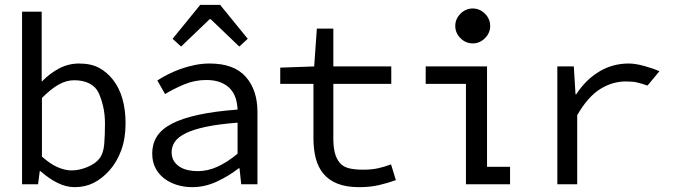

<svg xmlns="http://www.w3.org/2000/svg" viewBox="-20 -760 2790 792"><path d="M71 0V-712H152V-424H153Q186 -458 224.5 -478Q263 -498 306 -498Q355 -498 388 -480.5Q421 -463 446.5 -430.5Q472 -398 485 -352.5Q498 -307 498 -251Q498 -189 480 -140Q462 -91 431.5 -57Q401 -23 366 -5.5Q331 12 288 12Q253 12 217.5 -5.5Q182 -23 147 -54H144L137 0ZM153 -114Q188 -83 218.5 -70Q249 -57 275 -57Q307 -57 340.5 -71Q374 -85 390.5 -106.5Q407 -128 410 -166.5Q413 -205 413 -250Q413 -290 405 -323Q397 -356 385.5 -379.5Q374 -403 348 -416Q322 -429 286 -429Q254 -429 222.5 -411.5Q191 -394 153 -356Z M975 0H1042V-298Q1042 -389 993.5 -443.5Q945 -498 845 -498Q813 -498 782 -491.5Q751 -485 723.5 -475Q696 -465 671.5 -452.5Q647 -440 629 -428L661 -372Q695 -393 739 -411.5Q783 -430 831 -430Q866 -430 890.5 -420Q915 -410 930 -393.5Q945 -377 952 -355Q959 -333 960 -308Q866 -301 799 -286.5Q732 -272 689.5 -250Q647 -228 627.5 -197.5Q608 -167 608 -126Q608 -93 621 -67.5Q634 -42 656.5 -24.5Q679 -7 709 2.5Q739 12 773 12Q825 12 874.5 -11Q924 -34 965 -66H968ZM960 -126Q918 -91 877.5 -72.5Q837 -54 795 -54Q774 -54 754.5 -58.5Q735 -63 720.5 -72.5Q706 -82 697 -96.5Q688 -111 688 -132Q688 -156 701.5 -175.5Q715 -195 746.5 -210.5Q778 -226 830 -237Q882 -248 960 -254ZM692 -600 727 -568 845 -681H849L967 -568L1002 -600L888 -740H806Z M1355 -188Q1355 -155 1361 -130.5Q1367 -106 1381 -89Q1395 -72 1419 -66Q1443 -60 1478 -60Q1513 -60 1540 -66Q1567 -72 1593 -82L1613 -17Q1580 -5 1543.5 3.5Q1507 12 1461 12Q1408 12 1372 -2.5Q1336 -17 1314 -43.5Q1292 -70 1282.5 -107Q1273 -144 1273 -189V-414H1136V-481L1276 -486L1287 -642H1355V-486H1594V-414H1355Z M1989 -72H2084V0H1902V-414H1736V-486H1989ZM1930 -581Q1959 -581 1980.5 -602.5Q2002 -624 2002 -653Q2002 -682 1980.5 -703.5Q1959 -725 1930 -725Q1901 -725 1879.5 -703.5Q1858 -682 1858 -653Q1858 -624 1879.5 -602.5Q1901 -581 1930 -581Z M2279 0V-486H2347L2354 -371H2357Q2395 -430 2450.5 -464Q2506 -498 2574 -498Q2601 -498 2639 -487.5Q2677 -477 2700 -466L2651 -407Q2625 -416 2607.5 -420Q2590 -424 2561 -424Q2506 -424 2455.5 -392.5Q2405 -361 2361 -285V0Z"/></svg>

Font: Codetta
Style: Regular
Weight: 400
Italic angle: -11°
Designer: Ulrich Proeller
Foundry: PROSA GmbH
Version: Version 2.00;September 29, 2018;FontCreator 11.5.0.2427 64-b